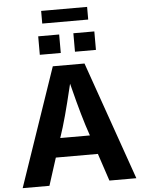

<svg xmlns="http://www.w3.org/2000/svg" viewBox="-67 -1124 881 1176"><g transform="rotate(-5 373.5 -536.0)"><path d="M23.8 0 272.7 -727.5H467.6L722.8 0H557.1L440.5 -351Q419.3 -418.9 397.7 -499.9Q376.1 -580.8 352.2 -676.2H384.5Q361.3 -580.3 341.1 -499Q320.9 -417.6 300.8 -351L188.4 0ZM179.3 -168.8V-285.8H567.3V-168.8ZM513.7 -1071.6V-993.8H231.1V-1071.6ZM199.6 -804.5V-918.1H328.5V-804.5ZM415.8 -804.5V-918.1H544.7V-804.5Z"/></g></svg>

Font: Atlassian Sans
Style: Regular
Weight: 400
Designer: Rasmus Andersson
Foundry: Modifications by Atlassian Pty Ltd, manufactured by rsms
Version: Version 4.001;git-9221beed3